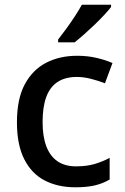

<svg xmlns="http://www.w3.org/2000/svg" viewBox="-20 -786 530 816"><path d="M300 10Q226 10 170 -19Q114 -48 83 -109.5Q52 -171 52 -266Q52 -366 85.5 -428Q119 -490 176.5 -519.5Q234 -549 308 -549Q353 -549 392.5 -539.5Q432 -530 458 -518L426 -432Q398 -443 366.5 -451Q335 -459 307 -459Q257 -459 224.5 -437.5Q192 -416 176.5 -373.5Q161 -331 161 -267Q161 -206 177 -164Q193 -122 224.5 -100.5Q256 -79 303 -79Q348 -79 382 -89Q416 -99 446 -115V-23Q417 -6 383 2Q349 10 300 10ZM452 -756Q441 -742 422.5 -722Q404 -702 381.5 -680.5Q359 -659 337 -639.5Q315 -620 297 -606H227V-618Q242 -637 261 -663Q280 -689 298 -716.5Q316 -744 328 -766H452Z"/></svg>

Font: Noto Sans Armenian Medium
Style: Regular
Weight: 500
Designer: Monotype Design Team
Foundry: Monotype Imaging Inc.
Version: Version 2.007